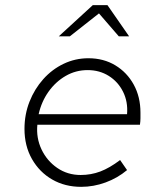

<svg xmlns="http://www.w3.org/2000/svg" viewBox="-20 -715 640 745"><path d="M295 10Q232 10 182.5 -18.5Q133 -47 104 -98Q75 -149 75 -215Q75 -271 94.5 -320.5Q114 -370 148 -408Q182 -446 227 -467.5Q272 -489 323 -489Q382 -489 427.5 -461.5Q473 -434 499 -386.5Q525 -339 525 -278Q525 -267 525 -256Q525 -245 523 -231H125Q120 -180 141 -135.5Q162 -91 202 -63.5Q242 -36 293 -36Q333 -36 369 -49.5Q405 -63 446 -94L473 -55Q436 -24 389.5 -7Q343 10 295 10ZM130 -272H473Q477 -320 457.5 -359Q438 -398 402 -420.5Q366 -443 320 -443Q274 -443 235 -420.5Q196 -398 168.5 -359.5Q141 -321 130 -272ZM208 -574 340 -695H397L481 -574H441L364 -663L251 -574Z"/></svg>

Font: Red Hat Mono
Style: Italic
Weight: 300
Italic angle: -12°
Monospace: yes
Designer: Pentagram, MCKL
Foundry: Pentagram, MCKL
Version: Version 1.023